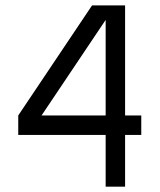

<svg xmlns="http://www.w3.org/2000/svg" viewBox="-20 -704 602 724"><path d="M327.1 -683.6H451.7V-268.6H512.7V-195.3H451.7V0H378.4V-195.3H48.8V-268.6ZM378.4 -268.6V-628.9L136.7 -268.6Z"/></svg>

Font: Sanitrixie
Style: Regular
Weight: 400
Designer: Jayvee D. Enaguas (Grand Chaos)
Version: Version 1.1 - 6/9/2013